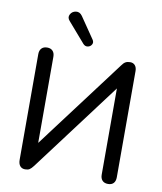

<svg xmlns="http://www.w3.org/2000/svg" viewBox="-100 -1027 943 1116"><g transform="rotate(10 371.0 -469.5)"><path d="M84.1 -42.1V-665.8Q84.1 -687.7 95.9 -700Q107.6 -712.3 129.2 -712.3Q150.1 -712.3 161.6 -700Q173.2 -687.7 173.2 -665.8V-127.8H151L569.1 -683.8Q580.3 -700 591.2 -706.1Q602 -712.3 619 -712.3Q637 -712.3 647.5 -700Q657.9 -687.7 657.9 -666.7V-39.8Q657.9 -17.3 646.7 -5Q635.4 7.3 613.9 7.3Q592.3 7.3 580.6 -5Q568.8 -17.3 568.8 -39.8V-577.8H590.8L173.3 -21.8Q160.4 -5 150.8 1.1Q141.2 7.3 124.7 7.3Q105.4 7.3 94.7 -5.6Q84.1 -18.5 84.1 -42.1ZM294.6 -928.6 380.4 -803.2Q390.2 -788.5 382.7 -775.3Q375.3 -762 359.7 -759.1Q344.1 -756.2 331.8 -769.9L230.2 -887.2Q214 -905.5 224.4 -924.6Q234.7 -943.8 257.1 -947Q279.5 -950.1 294.6 -928.6Z"/></g></svg>

Font: SN Pro Thin
Style: Regular
Weight: 200
Designer: Tobias Whetton
Foundry: Supernotes
Version: Version 1.003;Glyphs 3.3 (3324)